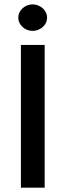

<svg xmlns="http://www.w3.org/2000/svg" viewBox="-20 -872 305 892"><path d="M77.1 -663.1H187.5V0H77.1ZM131.3 -728.5Q117.7 -728.5 105.7 -733.4Q93.8 -738.3 84.7 -746.6Q75.7 -754.9 70.3 -766.1Q64.9 -777.3 64.9 -790Q64.9 -802.7 70.3 -814Q75.7 -825.2 84.7 -833.5Q93.8 -841.8 105.7 -846.7Q117.7 -851.6 131.3 -851.6Q145 -851.6 157.2 -846.7Q169.4 -841.8 178.7 -833.5Q188 -825.2 193.4 -814Q198.7 -802.7 198.7 -790Q198.7 -777.3 193.4 -766.1Q188 -754.9 178.7 -746.6Q169.4 -738.3 157.2 -733.4Q145 -728.5 131.3 -728.5Z"/></svg>

Font: Basic
Style: Regular
Weight: 400
Designer: Magnus Gaarde
Foundry: Magnus Gaarde
Version: Version 1.003; ttfautohint (v1.1) -l 6 -r 16 -G 0 -x 16 -D l